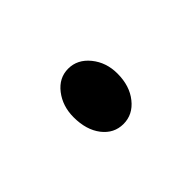

<svg xmlns="http://www.w3.org/2000/svg" viewBox="-26 -489 316 316"><g transform="rotate(45 132.5 -331.0)"><path d="M130.9 -279.8Q105 -279.8 86.4 -294.2Q67.9 -308.6 67.9 -330.1Q67.9 -351.6 86.4 -366.7Q105 -381.8 130.9 -381.8Q159.7 -381.8 178.2 -366.9Q196.8 -352.1 196.8 -330.1Q196.8 -308.1 178.5 -293.9Q160.2 -279.8 130.9 -279.8Z"/></g></svg>

Font: BioRhyme Light
Style: Regular
Weight: 300
Designer: Aoife Mooney
Foundry: Aoife Mooney Type
Version: Version 1.500;PS 001.500;hotconv 1.0.88;makeotf.lib2.5.64775